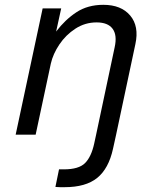

<svg xmlns="http://www.w3.org/2000/svg" viewBox="-20 -559 658 797"><path d="M45 0 157 -524H234L213 -428Q250 -477 297 -508Q344 -539 409 -539Q483 -539 520.5 -494.5Q558 -450 542 -376L462 0L449 59Q431 141 383.5 179.5Q336 218 248 218Q241 218 229.5 218Q218 218 210 217L225 144H245Q307 144 333 118Q359 92 371 37L379 0L456 -363Q467 -413 447.5 -439.5Q428 -466 381 -466Q333 -466 293 -440Q253 -414 226.5 -374.5Q200 -335 191 -295L128 0Z"/></svg>

Font: Fragment Mono SC
Style: Italic
Weight: 400
Italic angle: -12°
Monospace: yes
Designer: Wei Huang based on Nimbus Sans by URW Studio, based on Helvetica by Max Miedinger.
Foundry: Wei Huang
Version: Version 1.012; ttfautohint (v1.8.4.7-5d5b)